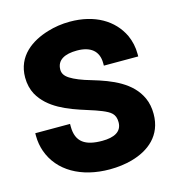

<svg xmlns="http://www.w3.org/2000/svg" viewBox="-108 -814 842 917"><g transform="rotate(-15 312.5 -355.5)"><path d="M23 -236C23 -208 28 -182 36 -159C74 -51 183 10 323 10C363 10 400 5 433 -4C520 -28 593 -85 593 -192C593 -221 588 -248 577 -272C538 -358 444 -396 349 -424C303 -437 269 -451 247 -465C225 -479 217 -494 217 -511C217 -559 257 -579 317 -579C384 -579 423 -549 423 -488V-476H593V-488C593 -522 586 -553 573 -582C532 -668 443 -721 320 -721C280 -721 243 -715 210 -705C126 -680 45 -625 45 -518C45 -487 52 -458 65 -434C109 -355 201 -320 291 -292C320 -283 343 -275 360 -268C398 -252 421 -239 421 -197C421 -150 382 -131 323 -131C241 -131 195 -158 195 -236V-249H23Z"/></g></svg>

Font: Asimov Pro
Style: Ult
Weight: 900
Designer: Google
Version: Version 2.000980; 2014